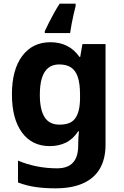

<svg xmlns="http://www.w3.org/2000/svg" viewBox="-20 -786 673 1046"><path d="M255 -556Q305 -556 345 -536Q385 -516 413 -476H417L429 -546H555V1Q555 79 524.5 132Q494 185 433 212.5Q372 240 282 240Q224 240 174.5 233Q125 226 78 208V89Q128 110 181.5 120.5Q235 131 291 131Q349 131 377.5 100Q406 69 406 7V-4Q406 -21 407.5 -39Q409 -57 410 -71H406Q378 -28 339 -9Q300 10 251 10Q154 10 99.5 -64.5Q45 -139 45 -272Q45 -406 101 -481Q157 -556 255 -556ZM302 -435Q267 -435 243.5 -416.5Q220 -398 208.5 -361.5Q197 -325 197 -270Q197 -188 223 -147.5Q249 -107 304 -107Q333 -107 354 -114.5Q375 -122 388.5 -139.5Q402 -157 409 -185Q416 -213 416 -253V-271Q416 -330 404 -366Q392 -402 367 -418.5Q342 -435 302 -435ZM392 -753Q387 -734 381 -707.5Q375 -681 370 -654.5Q365 -628 362 -606H224V-616Q234 -638 246.5 -662.5Q259 -687 273.5 -713.5Q288 -740 305 -766H392Z"/></svg>

Font: Noto Sans Gurmukhi
Style: Regular
Weight: 400
Designer: Jelle Bosma - Monotype Design Team
Foundry: Monotype Imaging Inc.
Version: Version 2.003